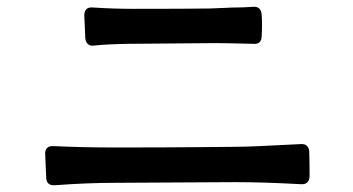

<svg xmlns="http://www.w3.org/2000/svg" viewBox="-20 -659 1040 565"><path d="M231 -547Q229 -583 229 -593L228 -613Q228 -639 253 -637Q313 -633 374 -633Q530 -633 596 -634L647 -636Q659 -637 678 -637Q697 -637 724 -639Q748 -641 750 -616Q751 -605 751 -585Q751 -565 750 -553Q750 -528 725 -530Q651 -532 627 -532H596L356 -530Q296 -529 257 -525Q246 -523 239 -529Q232 -535 231 -547ZM116 -136 113 -205Q112 -217 118.5 -223.5Q125 -230 138 -229Q225 -225 320 -225Q474 -225 563 -226L674 -227Q716 -227 865 -235Q877 -236 883.5 -229.5Q890 -223 890 -212Q891 -188 891 -139Q889 -115 865 -117Q753 -123 673 -123L318 -121Q239 -121 142 -114Q117 -112 116 -136Z"/></svg>

Font: Shippori Gothic B2 Bold
Style: Regular
Weight: 700
Designer: FONTDASU
Foundry: FONTDASU / Google Inc. / but / Adobe
Version: Version 1.130